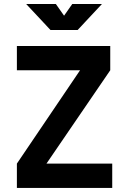

<svg xmlns="http://www.w3.org/2000/svg" viewBox="-20 -918 626 938"><path d="M62.5 0V-118.7L371.1 -574.7H62.5V-693.4H518.6V-574.7L207 -118.7H528.3V0ZM226.6 -771.5 107.9 -898.4H252.9L293 -841.3L333 -898.4H478L359.4 -771.5Z"/></svg>

Font: CaskaydiaMono NF
Style: Bold
Weight: 700
Designer: Aaron Bell
Foundry: Saja Typeworks
Version: Version 2111.001; ttfautohint (v1.8.4);Nerd Fonts 3.1.1